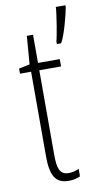

<svg xmlns="http://www.w3.org/2000/svg" viewBox="-88 -801 447 852"><g transform="rotate(-10 135.5 -375.0)"><path d="M271 -750V-760H228C227 -732 210 -627 204 -610V-597H223C242 -628 264 -713 271 -750ZM157 -24C117 -24 107 -53 107 -115V-496H205V-529H107V-656H79L69 -529L20 -519V-496H70V-116C70 -33 88 10 151 10C172 10 188 6 203 -1V-35C192 -29 174 -24 157 -24Z"/></g></svg>

Font: Noto Sans ExtraCondensed ExtraLight
Style: Regular
Weight: 200
Width: 2
Designer: Monotype Design Team
Foundry: Monotype Imaging Inc.
Version: Version 2.013